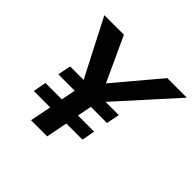

<svg xmlns="http://www.w3.org/2000/svg" viewBox="-166 -858 1035 1035"><g transform="rotate(45 352.0 -340.0)"><path d="M220 -122H95L109 -197H234L250 -279H125L140 -354H243L75 -680H224L341 -426L555 -680H704L410 -354H511L496 -279H373L357 -197H480L466 -122H343L319 0H196Z"/></g></svg>

Font: Teachers SemiBold
Style: Italic
Weight: 600
Designer: Alfredo Marco Pradil & Chank Diesel
Version: Version 0.009